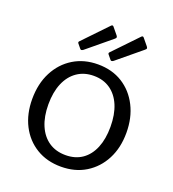

<svg xmlns="http://www.w3.org/2000/svg" viewBox="-138 -855 874 970"><g transform="rotate(20 299.5 -370.0)"><path d="M299 10Q223.5 10 166.5 -24.6Q109.4 -59.3 77.9 -120.8Q46.4 -182.3 46.4 -262Q46.4 -344.6 78.7 -407.1Q110.9 -469.6 168.1 -504.8Q225.3 -540 300 -540Q376 -540 432.4 -504.7Q488.7 -469.4 520.4 -406.9Q552.2 -344.4 552.2 -263.4Q552.2 -183 520.3 -121.5Q488.4 -60 431.6 -25Q374.8 10 299 10ZM300.7 -52.8Q353.1 -52.8 390 -78.4Q427 -104.1 446.6 -151.6Q466.2 -199.1 466.2 -264.6Q466.2 -330.6 446.2 -378.5Q426.2 -426.3 388.9 -452.3Q351.6 -478.3 300 -478.3Q248.6 -478.3 210.8 -452.3Q173 -426.3 152.7 -378.5Q132.4 -330.6 132.4 -264.6Q132.4 -199.5 152.7 -151.8Q173 -104.1 210.8 -78.4Q248.6 -52.8 300.7 -52.8ZM307.3 -745.9 337 -709.8Q341.4 -704.2 341.3 -700.1Q341.2 -696 333.8 -690.2L204.5 -583.4Q198.3 -579.3 194.5 -579.2Q190.7 -579 187 -584.1L171.4 -603.2Q163.7 -610.9 170.6 -617.3L294.2 -746.4Q301.4 -753.4 307.3 -745.9ZM469.8 -745.9 499.5 -709.8Q503.9 -704.2 503.8 -700.1Q503.7 -696 496.2 -690.2L367 -583.4Q360.8 -579.3 357 -579.2Q353.1 -579 349.5 -584.1L333.9 -603.2Q326.1 -610.9 333.1 -617.3L456.7 -746.4Q463.9 -753.4 469.8 -745.9Z"/></g></svg>

Font: Libre Franklin Thin
Style: Regular
Weight: 100
Designer: Pablo Impallari, Rodrigo Fuenzalida, Nhung Nguyen
Foundry: Impallari Type
Version: Version 3.000